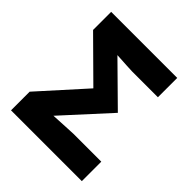

<svg xmlns="http://www.w3.org/2000/svg" viewBox="-195 -845 976 976"><g transform="rotate(45 293.0 -357.0)"><path d="M39 0H548V-140H349C337 -140 291 -137 211 -133L432 -375L223 -581C280 -578 317 -575 333 -575H520V-714H45V-584L256 -375L39 -134Z"/></g></svg>

Font: Kathrein 85 Heavy
Style: Regular
Weight: 900
Designer: Lazydogs Typefoundry, based on Open Sans by Ascender Corporation
Foundry: Lazydogs Typefoundry
Version: Version 1.003;PS 001.003;hotconv 1.0.88;makeotf.lib2.5.64775